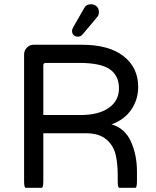

<svg xmlns="http://www.w3.org/2000/svg" viewBox="-20 -894 735 907"><path d="M320.3 -748Q320.3 -755.9 327.1 -767.6L377 -854.5Q386.7 -874 410.2 -874Q425.8 -874 436.5 -863.8Q447.3 -853.5 447.3 -836.9Q447.3 -821.3 437.5 -811.5L370.1 -731.4Q361.3 -720.7 347.7 -720.7Q335.9 -720.7 328.1 -728Q320.3 -735.4 320.3 -748ZM627 -84V-39.1Q627 -6.8 619.1 -6.8H543.9Q536.1 -6.8 536.1 -39.1V-68.4Q536.1 -117.2 527.3 -159.2Q517.6 -205.1 482.9 -234.9Q448.2 -264.6 385.7 -264.6H184.6V-39.1Q184.6 -6.8 176.8 -6.8Q176.8 -6.8 101.6 -6.8Q93.8 -6.8 93.8 -39.1V-636.7Q93.8 -655.3 106.9 -668.9Q120.1 -682.6 138.7 -682.6H366.2Q495.1 -682.6 564 -628.4Q632.8 -574.2 632.8 -483.4Q632.8 -423.8 600.1 -376Q567.4 -328.1 506.8 -306.6Q570.3 -288.1 598.6 -225.1Q627 -162.1 627 -84ZM542 -476.6Q542 -537.1 498.5 -566.9Q455.1 -596.7 355.5 -596.7H196.3Q184.6 -596.7 184.6 -585V-350.6H360.4Q445.3 -350.6 493.7 -384.3Q542 -418 542 -476.6Z"/></svg>

Font: YuPearl-Regular
Style: Regular
Weight: 400
Designer: Max Yao
Foundry: Max-Everyday
Version: Version 1.011; ttfautohint (v1.8.3)